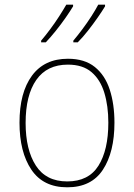

<svg xmlns="http://www.w3.org/2000/svg" viewBox="-20 -787 570 817"><path d="M266 10Q164 10 113.5 -65Q63 -140 63 -265Q63 -393 116 -465Q169 -537 269 -537Q340 -537 383.5 -502Q427 -467 447 -405.5Q467 -344 467 -265Q467 -140 418 -65Q369 10 266 10ZM266 -15Q357 -15 399 -82Q441 -149 441 -265Q441 -336 424 -392Q407 -448 369.5 -480Q332 -512 269 -512Q180 -512 134.5 -447Q89 -382 89 -264Q89 -150 132.5 -82.5Q176 -15 266 -15ZM292 -614Q309 -634 330 -662Q351 -690 369 -718Q387 -746 398 -767H427V-760Q415 -740 395.5 -712Q376 -684 354 -656Q332 -628 311 -607H292ZM155 -614Q173 -635 193.5 -662.5Q214 -690 232 -718Q250 -746 262 -767H291V-760Q279 -740 259.5 -712Q240 -684 217.5 -656Q195 -628 175 -607H155Z"/></svg>

Font: Noto Sans Mono Condensed Thin
Style: Regular
Weight: 100
Width: 3
Designer: Monotype Design Team
Foundry: Monotype Imaging Inc.
Version: Version 2.014; ttfautohint (v1.8.4.7-5d5b)